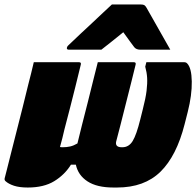

<svg xmlns="http://www.w3.org/2000/svg" viewBox="-48 -828 877 858"><path d="M103 -550H305Q316 -550 313 -539Q300 -485 288.5 -439Q277 -393 265.5 -348Q254 -303 240 -250Q236 -232 230.5 -210Q225 -188 220 -171Q224 -170 233 -170Q250 -170 265.5 -173.5Q281 -177 298 -187Q306 -221 318.5 -270Q331 -319 344.5 -372Q358 -425 369.5 -472.5Q381 -520 389 -550H550Q561 -550 558 -539Q551 -510 539.5 -464Q528 -418 515 -367Q502 -316 490.5 -270Q479 -224 471 -195Q466 -170 496 -170H499Q528 -170 545 -198Q562 -226 579 -295L590 -339Q603 -389 607 -422.5Q611 -456 609.5 -480.5Q608 -505 601 -530L606 -550H775Q783 -550 788 -545Q808 -525 809 -464Q810 -403 791 -328L777 -273Q741 -131 669 -60.5Q597 10 475 10H459Q385 10 343 -17.5Q301 -45 291 -92H269Q241 -47 194.5 -18.5Q148 10 76 10Q39 10 14.5 2Q-10 -6 -24 -19Q-29 -24 -27 -32Q-25 -39 -17.5 -69Q-10 -99 1.5 -144.5Q13 -190 26.5 -243Q40 -296 53.5 -349.5Q67 -403 78 -449Q85 -475 91 -500Q97 -525 103 -550ZM452 -808H581Q592 -808 597 -805Q602 -802 607 -793Q616 -778 634.5 -744.5Q653 -711 675 -673Q697 -635 713 -606H579Q561 -606 552 -617Q546 -625 534.5 -640.5Q523 -656 503 -684Q469 -657 447 -639Q425 -621 405 -606H260Q249 -606 251 -615Q252 -620 256 -624Q260 -628 276 -643Q290 -657 314.5 -679.5Q339 -702 365.5 -727Q392 -752 415.5 -774Q439 -796 452 -808Z"/></svg>

Font: Recursive Sn Lnr St XBk
Style: Italic
Weight: 1000
Italic angle: -15°
Version: Version 1.079;hotconv 1.0.112;makeotfexe 2.5.65598; ttfautoh